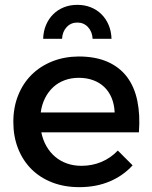

<svg xmlns="http://www.w3.org/2000/svg" viewBox="-20 -768 628 792"><path d="M150.5 -222Q157 -190 171.8 -164.5Q186.5 -139 208 -121Q229.5 -103 256.8 -93.5Q284 -84 316 -84Q360 -84 398.2 -100Q436.5 -116 466 -147L527 -86Q488 -43 432.2 -19.5Q376.5 4 307 4Q245.5 4 195.2 -15.5Q145 -35 109.5 -70.5Q74 -106 54.5 -155.5Q35 -205 35 -265Q35 -325 54.8 -374.5Q74.5 -424 110.2 -459.5Q146 -495 195.5 -514.8Q245 -534.5 304 -535Q374 -535 423.8 -513Q473.5 -491 504 -450.5Q534.5 -410 546.5 -352Q558.5 -294 553 -222ZM305 -447Q273.5 -447 246.5 -437Q219.5 -427 199.2 -408.2Q179 -389.5 165.8 -363.2Q152.5 -337 148 -304H453Q451.5 -337.5 440.5 -364Q429.5 -390.5 410.2 -409Q391 -427.5 364.2 -437.2Q337.5 -447 305 -447ZM158 -608Q159 -639.5 170 -665.2Q181 -691 199.8 -709.5Q218.5 -728 243.8 -738Q269 -748 299 -748Q329 -748 354.2 -738Q379.5 -728 398.2 -709.5Q417 -691 428 -665.2Q439 -639.5 440 -608H362Q360.5 -637.5 343 -656.2Q325.5 -675 299 -675Q272.5 -675 255 -656.2Q237.5 -637.5 236 -608Z"/></svg>

Font: Argentum Sans
Style: Regular
Weight: 400
Designer: Julieta Ulanovsky, Owen Earl, Chris M. Simpson, Rasmus Andersson, Cristiano Sobral
Foundry: The Argentum Sans Project Authors
Version: Version 3.135; ttfautohint (v1.8.4.7-5d5b-dirty)